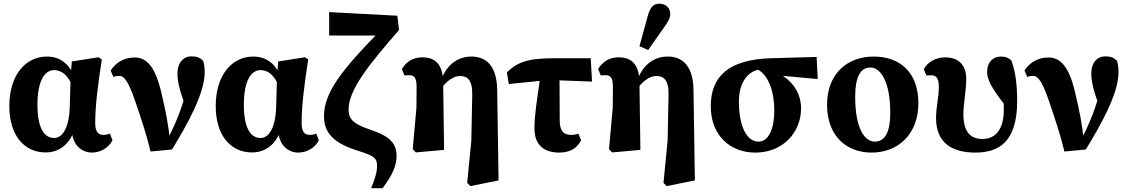

<svg xmlns="http://www.w3.org/2000/svg" viewBox="-20 -801 6039 1027"><path d="M224 14.4C294.8 14.4 358.2 -27.7 384.1 -126.2L364.8 -96.2C370.1 -22.8 419.1 15.2 471.2 15.2C521.7 15.2 564.7 -14.8 581.5 -51.3L567.7 -86.4C558 -82.1 546.3 -79.5 531.9 -79.5C502.3 -79.5 489.3 -100.6 489.3 -144.8C489.3 -235.5 504.3 -352.2 524.6 -483.2L507.5 -494.7L364.2 -472.3L357.9 -394.2L353.1 -228.5C349.5 -110.4 310.7 -62.9 269.9 -62.9C219 -62.9 180.3 -111.3 180.3 -240.6C180.3 -368.7 219 -426.1 269.4 -426.1C311.1 -426.1 345.8 -397.1 370.4 -332.6L384.7 -348.9C372.7 -439.9 315.2 -498.5 231.4 -498.5C116.1 -498.5 29.9 -399.2 29.9 -233.4C29.9 -76.8 109.7 14.4 224 14.4Z M785.5 9.5 900 -1.4C980.4 -133.2 1074.8 -299.3 1074.8 -414.2C1074.8 -440.8 1072.8 -455.2 1066.9 -475.3C1050.5 -492.1 1036 -499.3 1002.6 -499.3C960.1 -499.3 929.2 -465 929.2 -407.3C929.2 -361.3 943.8 -299.4 988.7 -193.8L985.7 -350.6C957.2 -227.3 913.7 -122.9 868.7 -43.9L889.5 -45.7C880.8 -134.2 866.5 -207 844.3 -299.7C811.1 -447.6 762.9 -493.5 699.5 -493.5C654 -493.5 605.1 -474.9 572 -424L586.6 -389.6C596.3 -393.1 605.6 -395.1 618.6 -395.1C645.3 -395.1 669.1 -361.3 705.6 -252.7C734.5 -166.9 762.7 -86 785.5 9.5Z M1328 14.4C1398.8 14.4 1462.2 -27.7 1488.1 -126.2L1468.8 -96.2C1474.1 -22.8 1523.1 15.2 1575.2 15.2C1625.7 15.2 1668.7 -14.8 1685.5 -51.3L1671.7 -86.4C1662 -82.1 1650.3 -79.5 1635.9 -79.5C1606.3 -79.5 1593.3 -100.6 1593.3 -144.8C1593.3 -235.5 1608.3 -352.2 1628.6 -483.2L1611.5 -494.7L1468.2 -472.3L1461.9 -394.2L1457.1 -228.5C1453.5 -110.4 1414.7 -62.9 1373.9 -62.9C1323 -62.9 1284.3 -111.3 1284.3 -240.6C1284.3 -368.7 1323 -426.1 1373.4 -426.1C1415.1 -426.1 1449.8 -397.1 1474.4 -332.6L1488.7 -348.9C1476.7 -439.9 1419.2 -498.5 1335.4 -498.5C1220.1 -498.5 1133.9 -399.2 1133.9 -233.4C1133.9 -76.8 1213.7 14.4 1328 14.4Z M1965 205.7H2026.5C2077.3 137.7 2101.2 87 2101.2 33.6C2101.2 -32.6 2067.2 -71.6 1963.7 -106.2C1872.8 -136.7 1844.4 -161.9 1844.4 -215.1C1844.4 -324.3 1964.8 -468.8 2114.7 -640.8L2105.3 -716.9L1740.6 -736.3V-610.8H2030.7L2016.7 -639.5C1807.1 -427.5 1712.9 -304.3 1712.9 -179.8C1712.9 -83 1773.5 -32.2 1898.2 6.6C1982.3 32.8 1996.9 45.7 1996.9 86.1C1996.9 121.2 1983.8 161.1 1965 205.7Z M2187.6 -2.9 2204.5 14.3 2355.4 0.7 2350.4 -360.9C2349.4 -455 2309.5 -494.4 2238.8 -494.4C2190.4 -494.4 2154.1 -471.9 2129.3 -432L2143.2 -397.7C2150.4 -398.2 2162 -398.8 2169.2 -398.8C2199.6 -398.8 2208.4 -380.1 2208.4 -333.8L2207.5 -225.6L2187.6 -2.9ZM2479 177.1 2495.9 194.3 2646.8 164.1 2639.5 -319.5C2637.5 -462.5 2568.6 -498.5 2501.8 -498.5C2426.5 -498.5 2358.7 -451.7 2330.9 -345.3L2344.7 -334.3C2374.3 -372.1 2409.6 -394.6 2440.9 -394.6C2477.5 -394.6 2507.6 -375.8 2506 -294.2L2501.1 -49.4L2479 177.1Z M2701.8 -351.6 2916.7 -373.2 3146.7 -364.6 3139.8 -489.2H2930.8C2795.3 -489.2 2741.3 -462.6 2691.2 -414.1L2701.8 -351.6ZM2971 15.2C3034.3 15.2 3067.9 -11.9 3088.3 -50.5L3073.8 -86.4C3064.2 -82.1 3050.8 -79.5 3035.6 -79.5C2996.6 -79.5 2974.2 -97.3 2973.9 -157.8L2972.8 -399.4H2871.4C2849.4 -248.6 2838.8 -182.5 2838.8 -114.3C2838.8 -19.8 2896.2 15.2 2971 15.2Z M3237.6 -2.9 3254.5 14.3 3405.4 0.7 3400.4 -360.9C3399.4 -455 3359.5 -494.4 3288.8 -494.4C3240.4 -494.4 3204.1 -471.9 3179.3 -432L3193.2 -397.7C3200.4 -398.2 3212 -398.8 3219.2 -398.8C3249.6 -398.8 3258.4 -380.1 3258.4 -333.8L3257.5 -225.6L3237.6 -2.9ZM3529 177.1 3545.9 194.3 3696.8 164.1 3689.5 -319.5C3687.5 -462.5 3618.6 -498.5 3551.8 -498.5C3476.5 -498.5 3408.7 -451.7 3380.9 -345.3L3394.7 -334.3C3424.3 -372.1 3459.6 -394.6 3490.9 -394.6C3527.5 -394.6 3557.6 -375.8 3556 -294.2L3551.1 -49.4L3529 177.1ZM3400.4 -553.8 3447 -533.6 3529.5 -650.9C3552 -682.8 3565 -701.5 3565 -726.8C3565 -760.4 3539.6 -781.2 3506.9 -781.2C3476.2 -781.2 3457.3 -763.9 3444.4 -714L3400.4 -553.8Z M4020.4 15.2C4170.5 15.2 4264.9 -95.5 4264.9 -220.8C4264.9 -329.1 4184.9 -419.9 4039.9 -438.8L4024.3 -433.3C4091.2 -405.6 4121.7 -307.3 4121.7 -212.2C4121.7 -116.6 4094 -43.5 4037.1 -43.5C3972.7 -43.5 3932.3 -128.7 3932.3 -257.1C3932.3 -359.9 3979.7 -423.2 4052.7 -431.8L4107.9 -400.5L4353.9 -378.3L4348 -496.4L4106.5 -489.7C3880.6 -483.1 3781.9 -395.6 3781.9 -232.8C3781.9 -76.4 3885.2 15.2 4020.4 15.2Z M4642.3 15.2C4783 15.2 4892.4 -82.3 4892.4 -249.1C4892.4 -413.2 4794.5 -498.5 4653.5 -498.5C4510.4 -498.5 4403.9 -405 4403.9 -240.7C4403.9 -73.9 4507.1 15.2 4642.3 15.2ZM4658.9 -43.5C4606.2 -43.5 4554.3 -112.1 4554.3 -283.2C4554.3 -388.6 4581.8 -439.8 4635.2 -439.8C4689 -439.8 4742 -368.3 4742 -196.5C4742 -96.8 4715.2 -43.5 4658.9 -43.5Z M5196.7 15.2C5321.5 15.2 5420.7 -40.2 5420.7 -260.2C5420.7 -344.2 5413.1 -413.4 5389.8 -477.6C5375 -491.4 5359.4 -498.5 5333.6 -498.5C5293.1 -498.5 5260.2 -470.9 5260.2 -415.2C5260.2 -358.8 5312.6 -293.7 5376.1 -211.5V-310.4L5343.2 -316.2C5347.7 -281.8 5349.4 -253.3 5349.4 -214.5C5349.4 -105.8 5302.8 -57.6 5235 -57.6C5168.2 -57.6 5133.1 -99.8 5133.1 -189.6C5133.1 -243.8 5148.4 -317.9 5148.4 -378C5148.4 -456.2 5104.8 -494.1 5035.3 -494.1C4983.6 -494.1 4941.6 -468 4921.2 -431L4935.1 -397.4C4942 -398 4953.6 -398.5 4960.5 -398.5C4989.3 -398.5 5001.7 -381.7 5001.7 -335.6C5001.7 -280.2 4986.9 -230.3 4986.9 -169.2C4986.9 -36.2 5073.6 15.2 5196.7 15.2Z M5673.5 9.5 5788 -1.4C5868.4 -133.2 5962.8 -299.3 5962.8 -414.2C5962.8 -440.8 5960.8 -455.2 5954.9 -475.3C5938.5 -492.1 5924 -499.3 5890.6 -499.3C5848.1 -499.3 5817.2 -465 5817.2 -407.3C5817.2 -361.3 5831.8 -299.4 5876.7 -193.8L5873.7 -350.6C5845.2 -227.3 5801.7 -122.9 5756.7 -43.9L5777.5 -45.7C5768.8 -134.2 5754.5 -207 5732.3 -299.7C5699.1 -447.6 5650.9 -493.5 5587.5 -493.5C5542 -493.5 5493.1 -474.9 5460 -424L5474.6 -389.6C5484.3 -393.1 5493.6 -395.1 5506.6 -395.1C5533.3 -395.1 5557.1 -361.3 5593.6 -252.7C5622.5 -166.9 5650.7 -86 5673.5 9.5Z"/></svg>

Font: Source Serif Variable
Style: Regular
Weight: 389
Designer: Frank Grießhammer
Foundry: Adobe Systems Incorporated
Version: Version 3.001;hotconv 1.0.111;makeotfexe 2.5.65597